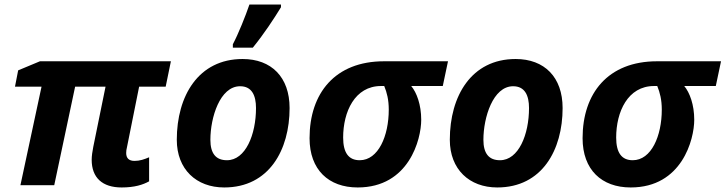

<svg xmlns="http://www.w3.org/2000/svg" viewBox="-20 -816 3197 846"><path d="M163 -434 70 0H219L311 -434H445L391 -169C387 -148 384 -129 384 -112C384 -33 431 10 516 10C573 10 610 -2 637 -17V-123C616 -114 596 -107 573 -107C548 -107 536 -119 536 -142C536 -149 537 -159 540 -170L593 -434H710L733 -546H156L60 -506L46 -434Z M968 10C1166 10 1256 -156 1256 -340C1256 -476 1176 -556 1049 -556C854 -556 759 -393 759 -200C759 -70 845 10 968 10ZM980 -110C931 -110 907 -140 907 -200C907 -298 949 -436 1038 -436C1090 -436 1108 -395 1108 -340C1108 -223 1062 -110 980 -110ZM1094 -606C1145 -669 1186 -732 1218 -784V-796H1079C1062 -746 1030 -666 1006 -621V-606Z M1344 -207C1344 -68 1428 10 1556 10C1782 10 1836 -202 1836 -288C1836 -355 1816 -408 1792 -437H1931L1954 -546H1672C1456 -546 1344 -405 1344 -207ZM1492 -210C1492 -323 1543 -437 1659 -437H1673C1685 -408 1693 -376 1693 -333C1693 -217 1647 -110 1565 -110C1516 -110 1492 -143 1492 -210Z M2171 10C2369 10 2459 -156 2459 -340C2459 -476 2379 -556 2252 -556C2057 -556 1962 -393 1962 -200C1962 -70 2048 10 2171 10ZM2183 -110C2134 -110 2110 -140 2110 -200C2110 -298 2152 -436 2241 -436C2293 -436 2311 -395 2311 -340C2311 -223 2265 -110 2183 -110Z M2547 -207C2547 -68 2631 10 2759 10C2985 10 3039 -202 3039 -288C3039 -355 3019 -408 2995 -437H3134L3157 -546H2875C2659 -546 2547 -405 2547 -207ZM2695 -210C2695 -323 2746 -437 2862 -437H2876C2888 -408 2896 -376 2896 -333C2896 -217 2850 -110 2768 -110C2719 -110 2695 -143 2695 -210Z"/></svg>

Font: BC Sans
Style: Bold Italic
Weight: 700
Italic angle: -12°
Designer: Monotype Design Team
Province of B.C.
Foundry: Monotype Imaging Inc.
Version: Version 2.000;GOOG;noto-source:20170915:90ef993387c0